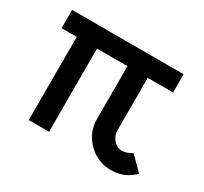

<svg xmlns="http://www.w3.org/2000/svg" viewBox="-111 -655 871 820"><g transform="rotate(30 324.0 -245.0)"><path d="M30 -500H580V-410H455V-150Q455 -125 473 -105Q491 -85 515 -85Q534 -85 564 -101L628 -37Q581 10 515 10Q449 10 402 -37Q355 -84 355 -150V-410H205V0H105V-410H30Z"/></g></svg>

Font: Laverick
Style: Regular
Weight: 400
Designer: Daniel Pimley
Foundry: Daniel Pimley
Version: Version 1.000;PS 001.001;hotconv 1.0.56